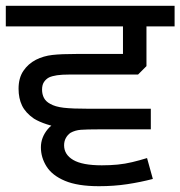

<svg xmlns="http://www.w3.org/2000/svg" viewBox="-27 -642 622 662"><path d="M493 -196H255Q223 -196 191.5 -200.5Q160 -205 134 -213.5Q108 -222 90 -233Q61 -253 49 -278Q37 -303 37 -336Q37 -373 53.5 -397.5Q70 -422 97 -436Q123 -449 153.5 -452.5Q184 -456 239 -456H397V-551H-7V-622H575V-551H478V-414L449 -385H213Q186 -385 169.5 -382.5Q153 -380 142 -375Q131 -369 124.5 -359Q118 -349 118 -333Q118 -317 124.5 -304.5Q131 -292 146 -284Q163 -274 192.5 -270.5Q222 -267 283 -267H493ZM314 0Q241 0 197 -18.5Q153 -37 133.5 -68Q114 -99 114 -134Q114 -168 137.5 -196.5Q161 -225 210 -231L354 -196H314Q272 -196 252 -194.5Q232 -193 216 -184Q206 -177 200 -166Q194 -155 194 -141Q194 -109 225.5 -90.5Q257 -72 324 -72Q353 -72 378.5 -74.5Q404 -77 429 -83Q454 -89 480 -97L500 -25Q458 -14 412 -7Q366 0 314 0Z"/></svg>

Font: ugurmukhi05
Style: Book
Weight: 400
Designer: Jelle Bosma - Monotype Design Team
Foundry: Monotype Imaging Inc.
Version: Version 2.003